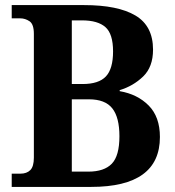

<svg xmlns="http://www.w3.org/2000/svg" viewBox="-20 -734 688 754"><path d="M26 0V-52H60Q85 -52 99 -66Q113 -80 113 -115V-601Q113 -639 96 -650.5Q79 -662 59 -662H26V-714H310Q443 -714 512 -673Q581 -632 581 -539Q581 -471 542 -433.5Q503 -396 450 -380V-376Q520 -364 564 -319.5Q608 -275 608 -196Q608 0 338 0ZM304 -404Q368 -404 396 -434Q424 -464 424 -532Q424 -601 394 -627.5Q364 -654 302 -654H262V-404ZM327 -60Q389 -60 419 -91Q449 -122 449 -199Q449 -273 421 -308.5Q393 -344 329 -344H262V-60Z"/></svg>

Font: Noto Serif Khmer SemiCondensed
Style: Bold
Weight: 700
Width: 4
Designer: Danh Hong and the Monotype Design Team
Foundry: Monotype Imaging Inc.
Version: Version 2.004; ttfautohint (v1.8.4.7-5d5b)